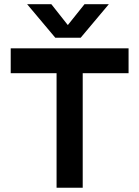

<svg xmlns="http://www.w3.org/2000/svg" viewBox="-20 -876 649 896"><path d="M356.5 -700H238L106.5 -856.5H219.5L296.5 -759L374.5 -856.5H488ZM580 -650.5V-534.5H366V0H244V-534.5H30V-650.5Z"/></svg>

Font: Overused Grotesk SemiBold
Style: Regular
Weight: 610
Version: Version 0.004